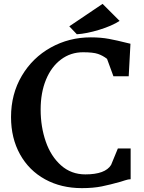

<svg xmlns="http://www.w3.org/2000/svg" viewBox="-20 -958 744 992"><path d="M37 0ZM633 -737 654 -732 645 -564H566L533 -654Q511 -671 486 -679.5Q461 -688 409 -688Q345 -688 295 -650.5Q245 -613 217.5 -546Q190 -479 190 -392Q190 -303 216.5 -226.5Q243 -150 295.5 -103.5Q348 -57 421 -57Q524 -57 554 -106L589 -191H655V-32Q643 -32 625 -26Q607 -20 603 -19Q550 -4 506 5Q462 14 403 14Q296 14 213 -31.5Q130 -77 83.5 -160.5Q37 -244 37 -353Q37 -472 92.5 -566Q148 -660 242.5 -712.5Q337 -765 449 -765Q501 -765 543.5 -757Q586 -749 633 -737ZM510 -938 598 -850Q558 -824 492.5 -804Q427 -784 377 -781L338 -822Z"/></svg>

Font: Martel ExtraBold
Style: Regular
Weight: 800
Designer: Dan Reynolds
Foundry: Dan Reynolds
Version: Version 1.001; ttfautohint (v1.1) -l 5 -r 5 -G 72 -x 0 -D la